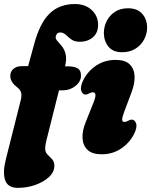

<svg xmlns="http://www.w3.org/2000/svg" viewBox="-28 -755 750 952"><path d="M23 -378.5Q23 -400 38.5 -413.5Q54 -427 79.5 -427H111.5L141.5 -537Q169.5 -640.5 217.8 -687.8Q266 -735 343.5 -735Q395 -735 426.8 -705.2Q458.5 -675.5 458.5 -631.5Q458.5 -593 433 -570.5Q407.5 -548 367.5 -548Q341.5 -548 325.8 -559.5Q310 -571 298 -582.5Q286 -594 270.5 -594Q252.5 -594 248.5 -574.5Q246 -563.5 256 -552.5Q266 -541.5 278.5 -526.2Q291 -511 297.2 -487.2Q303.5 -463.5 294.5 -426.5V-426H309Q339.5 -426 356.5 -416.5Q373.5 -407 373.5 -380Q373.5 -350.5 346.2 -328.8Q319 -307 283 -307H264.5L203 -62.5Q196 -36 196 -18.5Q196 -0.5 207.5 11Q219 22.5 230.2 34.5Q241.5 46.5 241.5 67Q241.5 98 214.8 122.8Q188 147.5 146.8 162Q105.5 176.5 61 176.5Q11 176.5 -2.2 139Q-15.5 101.5 0.5 37L75 -259Q80.5 -281.5 76.5 -296.2Q72.5 -311 54.5 -324.5Q23 -349 23 -378.5ZM577 -496Q533 -496 510.2 -523.2Q487.5 -550.5 487 -591Q487 -622.5 501 -650.5Q515 -678.5 541.8 -696.2Q568.5 -714 606.5 -714Q653 -714 677 -686.8Q701 -659.5 701.5 -619Q701.5 -588 686.8 -559.8Q672 -531.5 644.2 -513.8Q616.5 -496 577 -496ZM587.5 -199.5Q578.5 -176 577.8 -163.2Q577 -150.5 589 -150.5Q598 -150.5 609.5 -157Q618 -162 625 -162Q640 -162 646.8 -143Q653.5 -124 636 -89Q613 -45 571.2 -17.5Q529.5 10 476 10Q429 10 406 -12Q383 -34 381.2 -70.2Q379.5 -106.5 396.5 -148.5L436.5 -248.5Q456 -297.5 432.5 -297.5Q423.5 -297.5 412 -291Q403.5 -286 396.5 -286Q381.5 -286 375 -305Q368.5 -324 385.5 -359Q408.5 -403.5 450.2 -430.8Q492 -458 545.5 -458Q592.5 -458 615 -436Q637.5 -414 639.2 -378Q641 -342 625 -299.5Z"/></svg>

Font: Fraunces 144pt SuperSoft Black
Style: Italic
Weight: 900
Italic angle: -16°
Version: Version 1.000;[b76b70a41]